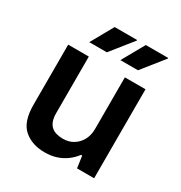

<svg xmlns="http://www.w3.org/2000/svg" viewBox="-172 -847 927 983"><g transform="rotate(30 291.5 -355.5)"><path d="M232 12Q156 12 108.5 -29.5Q61 -71 61 -171V-526H183V-193Q183 -165 189.5 -146.5Q196 -128 208.5 -116.5Q221 -105 239 -100Q257 -95 279 -95Q312 -95 338.5 -111Q365 -127 380.5 -155.5Q396 -184 396 -220V-526H518V0H417L407 -70H400Q382 -46 357.5 -27.5Q333 -9 301.5 1.5Q270 12 232 12ZM148 -591 222 -723H354L355 -720L252 -591ZM332 -591 406 -723H538L539 -720L436 -591Z"/></g></svg>

Font: Archivo SemiBold
Style: Regular
Weight: 600
Designer: Hector Gatti
Foundry: Omnibus-Type
Version: Version 2.001